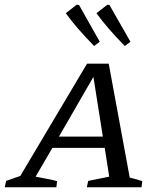

<svg xmlns="http://www.w3.org/2000/svg" viewBox="-57 -794 679 814"><path d="M493 -41Q507 -38 520.5 -34Q534 -30 546 -26L543 0H311L317 -27L406 -45L387 -167H165L94 -45Q117 -40 138.5 -36.5Q160 -33 185 -26L182 0H-37L-31 -27L29 -48L312 -524H404ZM193 -215H379L339 -468ZM342 -599Q302 -640 273.5 -673Q245 -706 222 -738L268 -774L278 -773L366 -617ZM472 -599Q432 -640 403.5 -673Q375 -706 352 -738L398 -774L407 -773L496 -617Z"/></svg>

Font: Piazzolla SC
Style: Italic
Weight: 400
Italic angle: -11.3°
Designer: Juan Pablo del Peral
Foundry: Huerta Tipografica
Version: Version 1.330